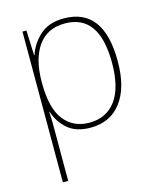

<svg xmlns="http://www.w3.org/2000/svg" viewBox="-115 -620 779 935"><g transform="rotate(-15 274.5 -153.0)"><path d="M294 -513Q467 -513 467 -269Q467 -143 419.5 -79Q372 -15 286 -15Q205 -15 158.5 -74.5Q112 -134 112 -262V-265Q112 -382 158.5 -447.5Q205 -513 294 -513ZM295 -538Q218 -538 173 -496Q128 -454 112 -402H110L105 -528H85V232H112V15Q112 -16 112 -49Q112 -82 110 -116H112Q128 -64 170 -27Q212 10 286 10Q385 10 440.5 -63Q496 -136 496 -269Q496 -538 295 -538Z"/></g></svg>

Font: Noto Sans Display Thin
Style: Regular
Weight: 250
Designer: Monotype Design Team
Foundry: Monotype Imaging Inc.
Version: Version 1.900